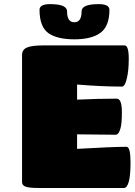

<svg xmlns="http://www.w3.org/2000/svg" viewBox="-20 -936 670 956"><path d="M597.2 0H172.9Q125.5 0 107.7 -6.6Q89.8 -13.2 89.8 -28.8V-662.1Q89.8 -688.5 113.8 -699.2Q137.7 -710 198.2 -710H600.1Q621.1 -710 621.1 -643.1Q621.1 -584.5 611.8 -546.9Q603 -504.9 586.9 -504.9Q486.3 -504.9 363.8 -515.1V-439.9Q465.8 -444.8 561 -444.8Q586.9 -444.8 586.9 -377.9Q586.9 -320.8 580.1 -297.9Q571.8 -265.1 555.2 -265.1L363.8 -267.1V-194.8Q541 -205.1 609.9 -205.1Q629.9 -205.1 629.9 -127Q629.9 -62 621.1 -30.8Q612.3 0 597.2 0ZM314 -878.9Q314 -825.2 350.1 -825.2Q386.2 -825.2 386.2 -878.9Q386.2 -912.1 455.1 -915Q524.9 -919.4 524.9 -887.2Q524.9 -806.6 481.2 -773.4Q437.5 -740.2 350.1 -740.2Q266.6 -740.2 222.2 -770Q176.8 -802.2 176.8 -887.2Q176.8 -919.4 245.1 -915Q314 -912.1 314 -878.9Z"/></svg>

Font: GGS TheRock Black
Style: Regular
Weight: 900
Designer: Rodrigo Fuenzalida (2012); Goodgame Studios (2014)
Foundry: Rodrigo Fuenzalida,2012;  GGS,2014
Version: Version 1.002 | FøM Mod